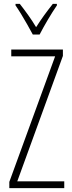

<svg xmlns="http://www.w3.org/2000/svg" viewBox="-20 -969 371 989"><path d="M311 0H28V-32L264 -679H38V-714H304V-681L69 -35H311ZM149 -791Q136 -815 120 -843.5Q104 -872 88 -898Q72 -924 60 -941V-949H82Q101 -925 124 -893Q147 -861 166 -829Q187 -862 206.5 -889Q226 -916 252 -949H273V-941Q251 -909 226.5 -867.5Q202 -826 184 -791Z"/></svg>

Font: Noto Sans Gujarati UI ExtraCondensed ExtraLight
Style: Regular
Weight: 200
Width: 2
Designer: Jelle Bosma - Monotype Design Team, Universal Thirst
Foundry: Monotype Imaging Inc.
Version: Version 2.106; ttfautohint (v1.8.4.7-5d5b)